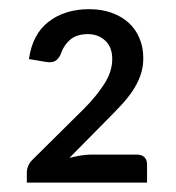

<svg xmlns="http://www.w3.org/2000/svg" viewBox="-20 -838 374 408"><path d="M271 -509.5Q281 -509.5 286.8 -504Q292.5 -498.5 292.5 -488.5V-450H37V-471.5Q37 -478 39.8 -485Q42.5 -492 48.5 -498L159 -607.5Q184 -632.5 201.2 -659Q218.5 -685.5 218.5 -712.5Q218.5 -738 203.5 -751.8Q188.5 -765.5 166.5 -765.5Q143 -765.5 129 -753.5Q115 -741.5 108 -720.5Q103 -711.5 96.5 -708Q90 -704.5 77 -706.5L41.5 -712.5Q49 -765.5 83.5 -792Q118 -818.5 169.5 -818.5Q195.5 -818.5 216.8 -811Q238 -803.5 253 -790Q268 -776.5 276.2 -757.2Q284.5 -738 284.5 -714.5Q284.5 -694.5 278.2 -677.2Q272 -660 261.5 -644.5Q251 -629 237.5 -614.5Q224 -600 209 -585L127.5 -502.5Q139.5 -505.5 151.2 -507.5Q163 -509.5 173.5 -509.5Z"/></svg>

Font: Lato
Style: Regular
Weight: 400
Designer: Lukasz Dziedzic with Adam Twardoch and Botio Nikoltchev
Foundry: tyPoland Lukasz Dziedzic
Version: Version 2.015; 2015-08-06; http://www.latofonts.com/